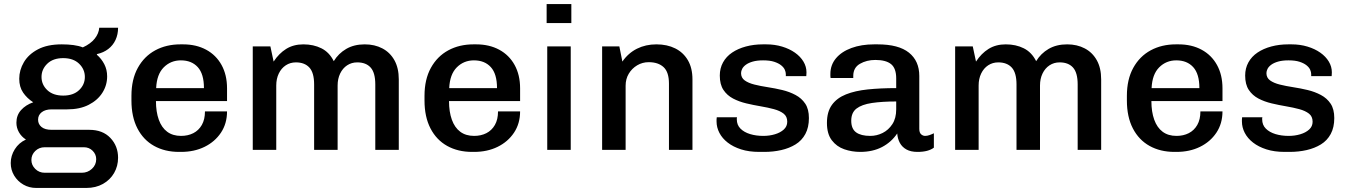

<svg xmlns="http://www.w3.org/2000/svg" viewBox="-20 -740 6654 948"><path d="M159 188Q124 188 95.5 171.5Q67 155 50 127Q33 99 33 65Q33 29 53 -3Q73 -35 108 -51Q86 -65 73.5 -87Q61 -109 61 -134Q61 -171 84 -196.5Q107 -222 144 -235Q113 -255 94 -283Q75 -311 75 -351Q75 -394 98 -433Q121 -472 167.5 -496.5Q214 -521 285 -521Q316 -521 342.5 -517.5Q369 -514 389 -506Q428 -524 448 -549.5Q468 -575 470 -603H563Q563 -570 550.5 -543Q538 -516 514.5 -498Q491 -480 459 -473L458 -470Q481 -450 495 -423Q509 -396 509 -363Q509 -319 485.5 -282Q462 -245 418 -222.5Q374 -200 312 -200H235Q204 -200 186 -186Q168 -172 168 -149Q168 -127 185 -113Q202 -99 235 -99H421Q487 -99 525 -59Q563 -19 563 39Q563 80 543.5 114Q524 148 488.5 168Q453 188 406 188ZM201 113H384Q413 113 434 93.5Q455 74 455 46Q455 22 437.5 4.5Q420 -13 394 -13H201Q173 -13 154 5.5Q135 24 135 50Q135 75 154 94Q173 113 201 113ZM292 -268Q342 -268 370.5 -295Q399 -322 399 -360Q399 -398 370.5 -425.5Q342 -453 292 -453Q242 -453 213.5 -425.5Q185 -398 185 -360Q185 -322 213.5 -295Q242 -268 292 -268Z M864 10Q794 10 741 -19.5Q688 -49 658.5 -106Q629 -163 629 -244V-267Q629 -348 660.5 -405Q692 -462 746.5 -491.5Q801 -521 871 -521H884Q949 -521 998 -494.5Q1047 -468 1074 -419Q1101 -370 1101 -304V-241H750Q750 -188 764 -149Q778 -110 805.5 -89.5Q833 -69 874 -69Q908 -69 934.5 -82.5Q961 -96 976.5 -123Q992 -150 992 -190H1101Q1101 -130 1071 -85Q1041 -40 990 -15Q939 10 874 10ZM751 -305H987Q987 -375 956.5 -408.5Q926 -442 873 -442Q823 -442 788.5 -407.5Q754 -373 751 -305Z M1228 0V-511H1315L1331 -436Q1357 -476 1393 -498.5Q1429 -521 1478 -521Q1528 -521 1567 -501.5Q1606 -482 1628 -438Q1651 -476 1689.5 -498.5Q1728 -521 1781 -521Q1830 -521 1868 -501Q1906 -481 1927.5 -442.5Q1949 -404 1949 -348V0H1833V-323Q1833 -381 1810 -406.5Q1787 -432 1744 -432Q1716 -432 1694 -417.5Q1672 -403 1659.5 -377Q1647 -351 1647 -318V0H1531V-323Q1531 -381 1507.5 -406.5Q1484 -432 1441 -432Q1413 -432 1391 -417.5Q1369 -403 1356.5 -377Q1344 -351 1344 -318V0Z M2311 10Q2241 10 2188 -19.5Q2135 -49 2105.5 -106Q2076 -163 2076 -244V-267Q2076 -348 2107.5 -405Q2139 -462 2193.5 -491.5Q2248 -521 2318 -521H2331Q2396 -521 2445 -494.5Q2494 -468 2521 -419Q2548 -370 2548 -304V-241H2197Q2197 -188 2211 -149Q2225 -110 2252.5 -89.5Q2280 -69 2321 -69Q2355 -69 2381.5 -82.5Q2408 -96 2423.5 -123Q2439 -150 2439 -190H2548Q2548 -130 2518 -85Q2488 -40 2437 -15Q2386 10 2321 10ZM2198 -305H2434Q2434 -375 2403.5 -408.5Q2373 -442 2320 -442Q2270 -442 2235.5 -407.5Q2201 -373 2198 -305Z M2682 0V-511H2798V0ZM2679 -626V-720H2801V-626Z M2953 0V-511H3038L3053 -436Q3082 -478 3125 -499.5Q3168 -521 3221 -521Q3274 -521 3314 -501Q3354 -481 3376.5 -442.5Q3399 -404 3399 -348V0H3283V-327Q3283 -384 3256.5 -408.5Q3230 -433 3183 -433Q3152 -433 3126 -417.5Q3100 -402 3084.5 -376Q3069 -350 3069 -317V0Z M3729 10Q3678 10 3639 -2.5Q3600 -15 3573 -36Q3546 -57 3532 -84Q3518 -111 3518 -140Q3518 -146 3518 -150Q3518 -154 3519 -161H3619Q3618 -158 3618 -155.5Q3618 -153 3618 -151Q3618 -123 3636 -105Q3654 -87 3683.5 -78Q3713 -69 3749 -69Q3779 -69 3806 -77Q3833 -85 3850 -100.5Q3867 -116 3867 -139Q3867 -165 3849 -179Q3831 -193 3801.5 -201Q3772 -209 3736.5 -215Q3701 -221 3665 -229.5Q3629 -238 3599.5 -253.5Q3570 -269 3552 -296Q3534 -323 3534 -367Q3534 -403 3550 -432Q3566 -461 3595 -480.5Q3624 -500 3663 -510.5Q3702 -521 3747 -521H3763Q3805 -521 3841.5 -510Q3878 -499 3905 -480Q3932 -461 3947 -436Q3962 -411 3962 -383Q3962 -378 3961.5 -372Q3961 -366 3961 -364H3860V-374Q3860 -384 3855 -395.5Q3850 -407 3837 -417.5Q3824 -428 3802.5 -435Q3781 -442 3748 -442Q3718 -442 3697 -436Q3676 -430 3663 -420.5Q3650 -411 3644.5 -400Q3639 -389 3639 -379Q3639 -356 3657 -343Q3675 -330 3705 -322.5Q3735 -315 3771 -309.5Q3807 -304 3842.5 -295.5Q3878 -287 3908 -271Q3938 -255 3956 -228Q3974 -201 3974 -157Q3974 -111 3956.5 -78.5Q3939 -46 3908 -27Q3877 -8 3837.5 1Q3798 10 3754 10Z M4227 10Q4186 10 4148.5 -3Q4111 -16 4087 -47.5Q4063 -79 4063 -133Q4063 -188 4087.5 -222Q4112 -256 4157 -274Q4202 -292 4265 -298.5Q4328 -305 4405 -305V-353Q4405 -403 4379.5 -423.5Q4354 -444 4302 -444Q4259 -444 4226 -425Q4193 -406 4193 -365V-355H4081Q4080 -359 4080 -364.5Q4080 -370 4080 -375Q4080 -419 4107.5 -452Q4135 -485 4184 -503Q4233 -521 4296 -521H4313Q4417 -521 4468 -480Q4519 -439 4519 -365V-104Q4519 -85 4528 -77Q4537 -69 4548 -69Q4558 -69 4569.5 -73Q4581 -77 4591 -82V-11Q4578 -1 4558 4.5Q4538 10 4510 10Q4477 10 4455.5 -2Q4434 -14 4423 -34.5Q4412 -55 4410 -81Q4381 -38 4335 -14Q4289 10 4227 10ZM4277 -69Q4309 -69 4338 -83.5Q4367 -98 4386 -127Q4405 -156 4405 -200V-239Q4335 -239 4285 -231.5Q4235 -224 4209 -204Q4183 -184 4183 -144Q4183 -104 4207 -86.5Q4231 -69 4277 -69Z M4696 0V-511H4783L4799 -436Q4825 -476 4861 -498.5Q4897 -521 4946 -521Q4996 -521 5035 -501.5Q5074 -482 5096 -438Q5119 -476 5157.5 -498.5Q5196 -521 5249 -521Q5298 -521 5336 -501Q5374 -481 5395.5 -442.5Q5417 -404 5417 -348V0H5301V-323Q5301 -381 5278 -406.5Q5255 -432 5212 -432Q5184 -432 5162 -417.5Q5140 -403 5127.5 -377Q5115 -351 5115 -318V0H4999V-323Q4999 -381 4975.5 -406.5Q4952 -432 4909 -432Q4881 -432 4859 -417.5Q4837 -403 4824.5 -377Q4812 -351 4812 -318V0Z M5779 10Q5709 10 5656 -19.5Q5603 -49 5573.5 -106Q5544 -163 5544 -244V-267Q5544 -348 5575.5 -405Q5607 -462 5661.5 -491.5Q5716 -521 5786 -521H5799Q5864 -521 5913 -494.5Q5962 -468 5989 -419Q6016 -370 6016 -304V-241H5665Q5665 -188 5679 -149Q5693 -110 5720.5 -89.5Q5748 -69 5789 -69Q5823 -69 5849.5 -82.5Q5876 -96 5891.5 -123Q5907 -150 5907 -190H6016Q6016 -130 5986 -85Q5956 -40 5905 -15Q5854 10 5789 10ZM5666 -305H5902Q5902 -375 5871.5 -408.5Q5841 -442 5788 -442Q5738 -442 5703.5 -407.5Q5669 -373 5666 -305Z M6323 10Q6272 10 6233 -2.5Q6194 -15 6167 -36Q6140 -57 6126 -84Q6112 -111 6112 -140Q6112 -146 6112 -150Q6112 -154 6113 -161H6213Q6212 -158 6212 -155.5Q6212 -153 6212 -151Q6212 -123 6230 -105Q6248 -87 6277.5 -78Q6307 -69 6343 -69Q6373 -69 6400 -77Q6427 -85 6444 -100.5Q6461 -116 6461 -139Q6461 -165 6443 -179Q6425 -193 6395.5 -201Q6366 -209 6330.5 -215Q6295 -221 6259 -229.5Q6223 -238 6193.5 -253.5Q6164 -269 6146 -296Q6128 -323 6128 -367Q6128 -403 6144 -432Q6160 -461 6189 -480.5Q6218 -500 6257 -510.5Q6296 -521 6341 -521H6357Q6399 -521 6435.5 -510Q6472 -499 6499 -480Q6526 -461 6541 -436Q6556 -411 6556 -383Q6556 -378 6555.5 -372Q6555 -366 6555 -364H6454V-374Q6454 -384 6449 -395.5Q6444 -407 6431 -417.5Q6418 -428 6396.5 -435Q6375 -442 6342 -442Q6312 -442 6291 -436Q6270 -430 6257 -420.5Q6244 -411 6238.5 -400Q6233 -389 6233 -379Q6233 -356 6251 -343Q6269 -330 6299 -322.5Q6329 -315 6365 -309.5Q6401 -304 6436.5 -295.5Q6472 -287 6502 -271Q6532 -255 6550 -228Q6568 -201 6568 -157Q6568 -111 6550.5 -78.5Q6533 -46 6502 -27Q6471 -8 6431.5 1Q6392 10 6348 10Z"/></svg>

Font: Chivo Medium Medium
Style: Regular
Weight: 500
Version: Version 2.002